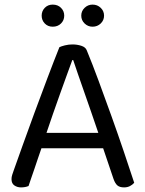

<svg xmlns="http://www.w3.org/2000/svg" viewBox="-20 -806 632 834"><path d="M428 -162H160Q153 -142 145 -118.5Q137 -95 129.5 -72.5Q122 -50 115 -30.5Q108 -11 104 2Q90 8 71 8Q55 8 42.5 -0.5Q30 -9 30 -28Q30 -37 33 -46.5Q36 -56 40 -67Q55 -109 78.5 -175Q102 -241 129.5 -315.5Q157 -390 185.5 -465.5Q214 -541 238 -601Q246 -605 262 -609Q278 -613 295 -613Q315 -613 333.5 -607Q352 -601 357 -587Q381 -529 408.5 -454.5Q436 -380 464 -302Q492 -224 517.5 -148.5Q543 -73 563 -12Q555 -3 544 2.5Q533 8 519 8Q500 8 490 -0.5Q480 -9 473 -29ZM294 -545Q283 -515 269 -476.5Q255 -438 240 -396Q225 -354 210 -311Q195 -268 182 -229H407Q392 -274 376 -319.5Q360 -365 345.5 -407Q331 -449 318.5 -484.5Q306 -520 298 -545ZM259 -738Q259 -718 245 -704Q231 -690 209 -690Q188 -690 174.5 -704Q161 -718 161 -738Q161 -758 174.5 -772Q188 -786 209 -786Q231 -786 245 -772Q259 -758 259 -738ZM432 -738Q432 -718 417.5 -704Q403 -690 382 -690Q362 -690 347.5 -704Q333 -718 333 -738Q333 -758 347.5 -772Q362 -786 382 -786Q403 -786 417.5 -772Q432 -758 432 -738Z"/></svg>

Font: Baloo Chettan 2
Style: Regular
Weight: 400
Designer: Maithili Shingre, Unnati Kotecha and Ek Type
Foundry: Ek Type
Version: Version 1.640;hotconv 1.0.111;makeotfexe 2.5.65597; ttfautoh